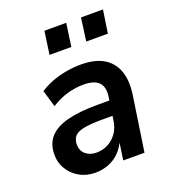

<svg xmlns="http://www.w3.org/2000/svg" viewBox="-135 -832 842 943"><g transform="rotate(-20 286.0 -360.5)"><path d="M203 10Q156 10 119 -11.5Q82 -33 61.5 -69Q41 -105 43 -150Q45 -202 76 -235Q107 -268 168.5 -284Q230 -300 325 -300H401L390 -224H328Q271 -224 235 -218.5Q199 -213 182 -198.5Q165 -184 163 -154Q163 -119 185 -100Q207 -81 242 -81Q275 -81 302.5 -95.5Q330 -110 349 -137Q368 -164 373 -201L390 -316Q398 -367 374.5 -392Q351 -417 294 -417Q253 -417 211 -405.5Q169 -394 125 -366L99 -454Q128 -473 163 -486.5Q198 -500 237.5 -507Q277 -514 316 -514Q390 -514 435 -486.5Q480 -459 497.5 -408.5Q515 -358 505 -288L462 0H351L366 -105H371Q356 -67 330.5 -41Q305 -15 272 -2.5Q239 10 203 10ZM380 -611 396 -731H511L493 -611ZM188 -611 205 -731H319L302 -611Z"/></g></svg>

Font: Nunitoga
Style: Bold Italic
Weight: 700
Italic angle: -9°
Designer: Vernon Adams
Foundry: Vernon Adams
Version: Version 1.0